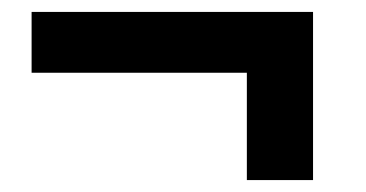

<svg xmlns="http://www.w3.org/2000/svg" viewBox="-20 -441 613 322"><path d="M505 -139H394V-319H33V-421H505Z"/></svg>

Font: Montserrat Semi Bold
Style: Regular
Weight: 600
Designer: Julieta Ulanovsky
Foundry: Julieta Ulanovsky
Version: Version 3.001 September 28, 2015